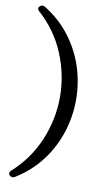

<svg xmlns="http://www.w3.org/2000/svg" viewBox="-104 -886 588 1058"><g transform="rotate(10 190.5 -357.0)"><path d="M59 119Q54 123 46 123Q37 123 30.5 117Q24 111 24 104Q24 97 30 91Q129 2 178 -115.5Q227 -233 227 -357Q227 -481 178 -599Q129 -717 30 -805Q24 -811 24 -817Q24 -825 30.5 -831Q37 -837 46 -837Q54 -837 59 -833Q145 -780 202.5 -704Q260 -628 288.5 -539Q317 -450 317 -357Q317 -265 288.5 -175.5Q260 -86 202.5 -10Q145 66 59 119Z"/></g></svg>

Font: Kiwi Maru Medium
Style: Regular
Weight: 500
Designer: Hiroki-Chan
Version: Version 1.100